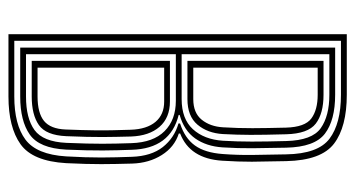

<svg xmlns="http://www.w3.org/2000/svg" viewBox="-213 -627 840 454"><g transform="rotate(90 207.0 -400.0)"><path d="M60.8 0V-800H204Q280 -800 319.6 -769.9Q359.2 -739.8 361 -656.8Q362.2 -607.2 362.4 -575.5Q362.5 -543.8 360 -505.2Q355 -428.8 295.8 -406V-402.8Q327.8 -392.5 346.6 -362.5Q365.5 -332.5 366.8 -292.5Q368 -251.8 368.1 -219.4Q368.2 -187 365.8 -136.5Q361.2 -57.2 321.1 -28.6Q281 0 208.2 0ZM76.5 -13.8H208.2Q274.5 -13.8 310 -40.1Q345.5 -66.5 349.8 -136.5Q352.5 -183.8 352.4 -219.4Q352.2 -255 350.8 -291.8Q349.2 -337.5 327.8 -364.9Q306.2 -392.2 272 -402V-405.8Q306.8 -417 324 -440.9Q341.2 -464.8 344.2 -506.8Q346.8 -541.5 346.4 -575.9Q346 -610.2 345 -656.5Q343.8 -732.2 307.9 -759.2Q272 -786.2 204 -786.2H76.5ZM92.5 -27.8V-772.5H204Q264 -772.5 295.9 -748.4Q327.8 -724.2 329.2 -656.5Q330.2 -611.5 330.5 -577.1Q330.8 -542.8 328.5 -506.5Q326 -468 307.4 -441.6Q288.8 -415.2 251.8 -404.8V-402.5Q331.5 -382.8 334.2 -291.5Q335.5 -258.5 335.8 -223.2Q336 -188 333.8 -136.5Q330.5 -73 298.2 -50.4Q266 -27.8 208.2 -27.8ZM108.2 -409.5H214.2Q261.2 -409.5 285.5 -436.1Q309.8 -462.8 312.8 -507Q314.8 -540.8 314.8 -575.2Q314.8 -609.8 313.5 -656.5Q312 -718 283.1 -738.4Q254.2 -758.8 204 -758.8H108.2ZM124 -423.2V-745H204Q248.5 -745 272.4 -726.6Q296.2 -708.2 297.5 -656.2Q299 -603.2 298.9 -571.9Q298.8 -540.5 297 -507Q294.8 -470.8 274.8 -447Q254.8 -423.2 214.2 -423.2ZM140 -437H214.2Q247 -437 263.1 -457Q279.2 -477 281 -507.2Q283.2 -543.5 283.1 -577Q283 -610.5 281.8 -656.2Q280.5 -701.2 260.1 -716.2Q239.8 -731.2 204 -731.2H140ZM108.2 -41.5H208.2Q259.8 -41.5 287.5 -61.6Q315.2 -81.8 317.8 -136.8Q320 -190.2 319.9 -222.1Q319.8 -254 318.5 -290.8Q316.8 -342.5 290.1 -369.1Q263.5 -395.8 218.2 -395.8H108.2ZM124 -55V-381.8H219.8Q258.5 -381.8 279.9 -357.2Q301.2 -332.8 302.8 -289.8Q303.8 -255 304 -222.6Q304.2 -190.2 302 -136.5Q299.8 -88.8 275.6 -71.9Q251.5 -55 208 -55ZM140 -68.8H208Q247.2 -68.8 266 -84.1Q284.8 -99.5 286.2 -135Q287.8 -176 288.1 -201Q288.5 -226 288 -245.5Q287.5 -265 286.8 -289.2Q285.5 -327.2 268.1 -347.8Q250.8 -368.2 220.2 -368.2H140Z"/></g></svg>

Font: Big Shoulders Inline Text
Style: Regular
Weight: 400
Designer: Patric King
Foundry: XO Type Co
Version: Version 1.000